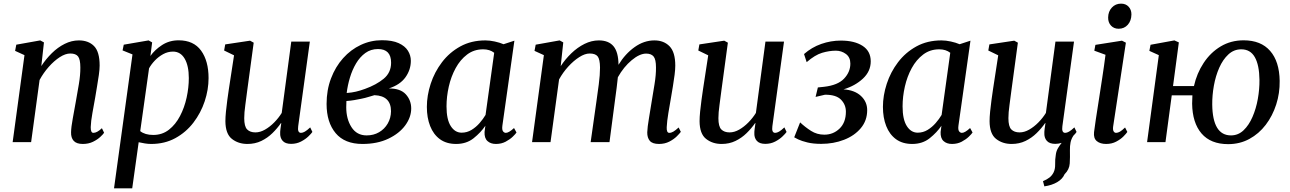

<svg xmlns="http://www.w3.org/2000/svg" viewBox="-20 -781 7086 1055"><path d="M207 -418Q232 -456.5 264.8 -488.8Q297.5 -521 335.5 -540Q373.5 -559 413.5 -559Q466 -559 496.8 -527.8Q527.5 -496.5 527.5 -421Q527.5 -400 523.2 -369.5Q519 -339 513.2 -306Q507.5 -273 503 -244.5Q496 -205.5 487.8 -160Q479.5 -114.5 478.5 -82.5Q478 -51 493 -51Q502.5 -51 513.8 -56.8Q525 -62.5 540 -76.5L552 -51.5Q547 -43.5 531.2 -28.8Q515.5 -14 491 -2Q466.5 10 435 10Q400.5 10 385 -7Q369.5 -24 370.5 -54.5Q371 -82.5 380 -130.8Q389 -179 396.5 -222Q404.5 -265.5 413.2 -317.8Q422 -370 421.5 -410.5Q421.5 -454.5 409 -470.8Q396.5 -487 366 -487Q339.5 -487 308.2 -466.8Q277 -446.5 247.8 -413.5Q218.5 -380.5 197.5 -341.5L151 0H49.5L114.5 -478L63 -501.5L69.5 -535.5L201 -559L221.5 -548Z M606.5 254 708 -482 653.5 -504 660 -535.5 796.5 -559 816 -548 806.5 -473.5Q830.5 -507.5 870.5 -533.5Q910.5 -559.5 961.5 -559.5Q1044 -559.5 1085 -502.8Q1126 -446 1126 -352Q1126 -288.5 1104.8 -224.5Q1083.5 -160.5 1042.8 -107.2Q1002 -54 943.5 -22Q885 10 811 10Q794.5 10 776.5 7.2Q758.5 4.5 742 0.5L706.5 254ZM750.5 -60.5Q776.5 -39.5 822 -39.5Q871.5 -39.5 908.2 -68.2Q945 -97 969.2 -143.5Q993.5 -190 1005.5 -245Q1017.5 -300 1017.5 -352Q1017.5 -419.5 994.8 -458.5Q972 -497.5 930.5 -497.5Q902 -497.5 876.5 -483.5Q851 -469.5 831 -448.5Q811 -427.5 799 -405.5Z M1339.5 10Q1289.5 10 1254.2 -17.8Q1219 -45.5 1218.5 -115Q1218.5 -137 1221.5 -167.8Q1224.5 -198.5 1229 -231.2Q1233.5 -264 1237.5 -291L1266 -477L1211.5 -503.5L1217.5 -537L1354 -557.5L1374 -546.5L1339 -288Q1334 -246.5 1328 -204.2Q1322 -162 1322 -131.5Q1322 -86 1338 -69.8Q1354 -53.5 1383.5 -53.5Q1409.5 -53.5 1436.2 -68.8Q1463 -84 1487 -108.5Q1511 -133 1528 -160.5L1580.5 -552.5H1682.5L1618.5 -87.5Q1613.5 -51 1634 -51Q1643.5 -51 1655.2 -57.8Q1667 -64.5 1684.5 -81L1696.5 -56Q1691 -47.5 1674.8 -31.8Q1658.5 -16 1634 -3.2Q1609.5 9.5 1579.5 9.5Q1547.5 9.5 1532.8 -7.5Q1518 -24.5 1519.5 -51.5Q1519 -56 1521.2 -73.8Q1523.5 -91.5 1525.5 -104L1524 -105Q1504 -76 1477 -49.5Q1450 -23 1415.8 -6.5Q1381.5 10 1339.5 10Z M1971.5 10Q1874 10 1824.2 -49.5Q1774.5 -109 1774.5 -210Q1774.5 -286 1798.8 -350Q1823 -414 1865.2 -461.2Q1907.5 -508.5 1962.5 -534.2Q2017.5 -560 2078.5 -560Q2135.5 -560 2170.5 -544Q2205.5 -528 2221.5 -502.2Q2237.5 -476.5 2237.5 -447Q2237.5 -398 2208 -356.5Q2178.5 -315 2116.5 -295Q2180 -295.5 2209.8 -262.8Q2239.5 -230 2239.5 -185Q2239.5 -137 2206.8 -92.2Q2174 -47.5 2113.8 -18.8Q2053.5 10 1971.5 10ZM1885 -270Q1913 -272 1936.2 -277.5Q1959.5 -283 1985.5 -292.5Q2048 -315 2088.5 -348.5Q2129 -382 2129 -436.5Q2129 -511.5 2057 -511.5Q2017.5 -511.5 1987.5 -489.8Q1957.5 -468 1936.5 -432.5Q1915.5 -397 1902.8 -354.5Q1890 -312 1885 -270ZM1994.5 -37Q2033 -37 2063 -54.5Q2093 -72 2110.5 -102.2Q2128 -132.5 2128.5 -169.5Q2128.5 -254.5 2037.5 -258Q2026 -255 2006.2 -248.8Q1986.5 -242.5 1963.5 -238Q1946.5 -234.5 1926.5 -231Q1906.5 -227.5 1883.5 -226Q1882.5 -208.5 1882.5 -192Q1882.5 -127 1911.5 -82Q1940.5 -37 1994.5 -37Z M2740.5 -91Q2737.5 -68 2744 -59.5Q2750.5 -51 2759.5 -51Q2776 -51 2804.5 -77.5L2818 -53Q2813 -45 2797.5 -30Q2782 -15 2758.5 -2.5Q2735 10 2705 10Q2676 10 2658.5 -6Q2641 -22 2642.5 -56L2647 -90Q2622 -53 2582.5 -21.5Q2543 10 2486.5 10Q2433 10 2397.2 -16.2Q2361.5 -42.5 2343.5 -88.5Q2325.5 -134.5 2325.5 -193.5Q2325.5 -256 2346.5 -320.5Q2367.5 -385 2408.5 -439Q2449.5 -493 2509.5 -526Q2569.5 -559 2647 -559Q2671 -559 2698.5 -553Q2726 -547 2747 -538L2806.5 -557.5ZM2695.5 -491Q2671 -510 2635 -510Q2584.5 -510 2546.8 -481.5Q2509 -453 2483.8 -406.8Q2458.5 -360.5 2446 -305.2Q2433.5 -250 2433.5 -196.5Q2433.5 -124.5 2456.8 -88.2Q2480 -52 2516.5 -52Q2546 -52 2571 -67.2Q2596 -82.5 2615.5 -105Q2635 -127.5 2648 -149.5Z M3075 -548 3061 -417.5Q3086 -456 3119.5 -488.2Q3153 -520.5 3191.8 -539.8Q3230.5 -559 3270.5 -559Q3324.5 -559 3351.2 -526.8Q3378 -494.5 3378.5 -425Q3415 -485 3466.8 -522Q3518.5 -559 3576 -559Q3627.5 -559 3659 -526.8Q3690.5 -494.5 3690.5 -420.5Q3690.5 -400 3686.8 -370Q3683 -340 3677.5 -307Q3672 -274 3667 -244.5Q3660 -205 3652.5 -159.8Q3645 -114.5 3643.5 -82.5Q3642 -51 3657.5 -51Q3668.5 -51 3680 -57.8Q3691.5 -64.5 3709 -80.5L3721 -56.5Q3715 -48 3699 -32Q3683 -16 3658 -3Q3633 10 3601 10Q3565 10 3550.5 -7.2Q3536 -24.5 3536.5 -54Q3537.5 -82.5 3545.8 -130.8Q3554 -179 3561 -224Q3568 -266.5 3576.5 -318.2Q3585 -370 3584.5 -410.5Q3584.5 -454.5 3571.5 -470.5Q3558.5 -486.5 3530.5 -486.5Q3494.5 -486.5 3450.8 -450Q3407 -413.5 3375 -356.5Q3372 -328 3368.2 -297.2Q3364.5 -266.5 3360.5 -239.5L3329 0H3225.5L3257 -222Q3263.5 -266 3270.2 -318Q3277 -370 3277 -410Q3276.5 -455.5 3264 -471.2Q3251.5 -487 3220 -487Q3194 -487 3163 -467.2Q3132 -447.5 3102.5 -415.2Q3073 -383 3052 -344.5L3005 0H2903.5L2968.5 -478L2917 -501.5L2923.5 -535.5L3055 -559Z M3945 10Q3895 10 3859.8 -17.8Q3824.5 -45.5 3824 -115Q3824 -137 3827 -167.8Q3830 -198.5 3834.5 -231.2Q3839 -264 3843 -291L3871.5 -477L3817 -503.5L3823 -537L3959.5 -557.5L3979.5 -546.5L3944.5 -288Q3939.5 -246.5 3933.5 -204.2Q3927.5 -162 3927.5 -131.5Q3927.5 -86 3943.5 -69.8Q3959.5 -53.5 3989 -53.5Q4015 -53.5 4041.8 -68.8Q4068.5 -84 4092.5 -108.5Q4116.5 -133 4133.5 -160.5L4186 -552.5H4288L4224 -87.5Q4219 -51 4239.5 -51Q4249 -51 4260.8 -57.8Q4272.5 -64.5 4290 -81L4302 -56Q4296.5 -47.5 4280.2 -31.8Q4264 -16 4239.5 -3.2Q4215 9.5 4185 9.5Q4153 9.5 4138.2 -7.5Q4123.5 -24.5 4125 -51.5Q4124.5 -56 4126.8 -73.8Q4129 -91.5 4131 -104L4129.5 -105Q4109.5 -76 4082.5 -49.5Q4055.5 -23 4021.2 -6.5Q3987 10 3945 10Z M4492.5 9.5Q4448.5 9.5 4416.8 1.8Q4385 -6 4366.5 -14.8Q4348 -23.5 4344 -26.5L4376.5 -108.5Q4404 -82.5 4436.5 -61.8Q4469 -41 4509.5 -41Q4558.5 -41 4593.2 -74.5Q4628 -108 4628 -167.5Q4628 -206 4601 -233.5Q4574 -261 4513 -260.5L4461.5 -248.5L4474 -300.5L4507.5 -304Q4583.5 -312.5 4618 -349Q4652.5 -385.5 4652.5 -431.5Q4652.5 -466.5 4628 -484.5Q4603.5 -502.5 4573 -502.5Q4536.5 -502.5 4497.2 -490.8Q4458 -479 4412.5 -439.5L4398 -484Q4440 -521 4492.5 -539.5Q4545 -558 4600.5 -558Q4675 -558 4719.8 -529Q4764.5 -500 4764.5 -444Q4764.5 -389 4721.5 -349Q4678.5 -309 4615 -290Q4676 -286 4710.5 -254Q4745 -222 4745 -176Q4745 -118.5 4710 -76.8Q4675 -35 4617.5 -12.8Q4560 9.5 4492.5 9.5Z M5246.5 -91Q5243.5 -68 5250 -59.5Q5256.5 -51 5265.5 -51Q5282 -51 5310.5 -77.5L5324 -53Q5319 -45 5303.5 -30Q5288 -15 5264.5 -2.5Q5241 10 5211 10Q5182 10 5164.5 -6Q5147 -22 5148.5 -56L5153 -90Q5128 -53 5088.5 -21.5Q5049 10 4992.5 10Q4939 10 4903.2 -16.2Q4867.5 -42.5 4849.5 -88.5Q4831.5 -134.5 4831.5 -193.5Q4831.5 -256 4852.5 -320.5Q4873.5 -385 4914.5 -439Q4955.5 -493 5015.5 -526Q5075.5 -559 5153 -559Q5177 -559 5204.5 -553Q5232 -547 5253 -538L5312.5 -557.5ZM5201.5 -491Q5177 -510 5141 -510Q5090.5 -510 5052.8 -481.5Q5015 -453 4989.8 -406.8Q4964.5 -360.5 4952 -305.2Q4939.5 -250 4939.5 -196.5Q4939.5 -124.5 4962.8 -88.2Q4986 -52 5022.5 -52Q5052 -52 5077 -67.2Q5102 -82.5 5121.5 -105Q5141 -127.5 5154 -149.5Z M5538.5 10Q5488.5 10 5453.2 -17.8Q5418 -45.5 5417.5 -115Q5417.5 -137 5420.5 -167.8Q5423.5 -198.5 5428 -231.2Q5432.5 -264 5436.5 -291L5465 -477L5410.5 -503.5L5416.5 -537L5553 -557.5L5573 -546.5L5538 -288Q5533 -246.5 5527 -204.2Q5521 -162 5521 -131.5Q5521 -86 5537 -69.8Q5553 -53.5 5582.5 -53.5Q5608.5 -53.5 5635.2 -68.8Q5662 -84 5686 -108.5Q5710 -133 5727 -160.5L5779.5 -552.5H5881.5L5817.5 -87.5Q5812.5 -51 5833 -51Q5842.5 -51 5854.2 -57.8Q5866 -64.5 5883.5 -81L5895.5 -56Q5890 -47 5878.5 -36Q5866.5 -18 5862.5 1.5Q5858.5 21 5859 44.5Q5860 83 5858 116.8Q5856 150.5 5829.5 176.5Q5818.5 202.5 5789.2 219.8Q5760 237 5718.5 243L5711 214.5Q5733.5 205 5747 194.2Q5760.5 183.5 5769 167Q5778.5 148 5777.8 121.8Q5777 95.5 5781.5 69Q5784 48.5 5793.8 32.5Q5803.5 16.5 5813.5 4Q5796 9.5 5778.5 9.5Q5746.5 9.5 5731.8 -7.5Q5717 -24.5 5718.5 -51.5Q5718 -56 5720.2 -73.8Q5722.5 -91.5 5724.5 -104L5723 -105Q5703 -76 5676 -49.5Q5649 -23 5614.8 -6.5Q5580.5 10 5538.5 10Z M6058 10Q6025.5 10 6006.8 -5.5Q5988 -21 5991.5 -54.5Q5994 -77.5 6001.2 -124.2Q6008.5 -171 6017.8 -231Q6027 -291 6037 -356Q6047 -421 6054.5 -480L5993 -502.5L5999 -534.5L6145 -557.5L6166.5 -546.5L6096.5 -86Q6094 -68 6099 -59.5Q6104 -51 6112.5 -51Q6122.5 -51 6133.8 -57.5Q6145 -64 6162 -80.5L6174.5 -56Q6168.5 -47 6153 -31.2Q6137.5 -15.5 6113.2 -2.8Q6089 10 6058 10ZM6126.5 -623Q6101 -623 6084.8 -640.2Q6068.5 -657.5 6069 -685Q6069.5 -718 6089.5 -739.5Q6109.5 -761 6140 -761Q6166 -761 6181.5 -744.2Q6197 -727.5 6197 -702Q6196.5 -667 6177 -645Q6157.5 -623 6126.5 -623Z M6425.5 -308H6540.5Q6556 -378 6593.8 -435.2Q6631.5 -492.5 6687.5 -526Q6743.5 -559.5 6813.5 -559.5Q6908.5 -559.5 6959.2 -501.2Q7010 -443 7011.5 -336.5Q7012.5 -269 6992.5 -206.8Q6972.5 -144.5 6935 -95.2Q6897.5 -46 6845 -17.5Q6792.5 11 6728.5 11Q6632.5 11 6582.2 -47.5Q6532 -106 6530.5 -211.5Q6530.5 -233 6532 -257H6418.5L6384 0H6283L6347.5 -478L6295.5 -501.5L6302 -535L6433 -559L6457.5 -548ZM6800.5 -510Q6760 -510 6729.8 -482Q6699.5 -454 6679.5 -408.8Q6659.5 -363.5 6650 -310.2Q6640.5 -257 6641 -206.5Q6643 -37 6744 -37Q6783.5 -37 6813 -65Q6842.5 -93 6862.2 -138.5Q6882 -184 6891.5 -237.5Q6901 -291 6900.5 -342Q6899.5 -423.5 6875 -466.8Q6850.5 -510 6800.5 -510Z"/></svg>

Font: Merriweather Text Regular
Style: Italic
Weight: 400
Italic angle: -7.8°
Designer: Eben Sorkin
Foundry: Eben Sorkin
Version: Version 2.100; ttfautohint (v1.7.19-72a1) -l 8 -r 50 -G 200 